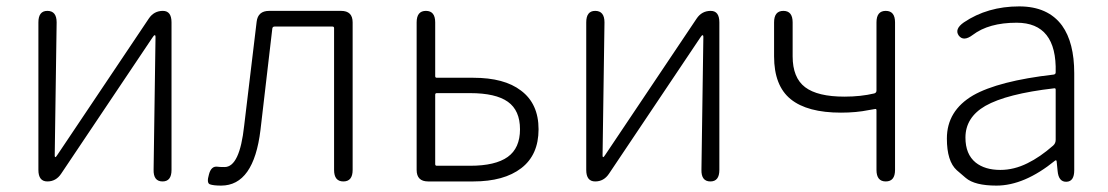

<svg xmlns="http://www.w3.org/2000/svg" viewBox="-20 -567 3463 600"><path d="M128 0Q100 0 100 -36V-497Q100 -533 128 -533Q157 -533 157 -497L151 -81Q151 -76 153 -76Q155 -76 160 -84L445 -509Q461 -533 489 -533Q516 -533 516 -497V-36Q516 0 488 0Q459 0 460 -37L466 -452Q466 -457 463.5 -457Q461 -457 456 -449L171 -24Q155 0 128 0Z M671 13Q647 13 636 9Q625 5 633 -22Q640 -49 660 -46Q665 -45 682 -45Q729 -45 743 -174L782 -499Q786 -533 821 -533H1046Q1082 -533 1082 -497V-36Q1082 0 1053 0Q1024 0 1024 -36V-479Q1024 -484 1019 -484H838Q832 -484 831 -478L794 -161Q773 13 671 13Z M1318 0Q1282 0 1282 -36V-497Q1282 -533 1311 -533Q1340 -533 1340 -497V-329Q1340 -324 1345 -324H1459Q1556 -324 1608 -284Q1663 -243 1663 -163Q1663 -83 1609 -41.5Q1555 0 1459 0ZM1340 -54Q1340 -49 1345 -49H1449Q1528 -49 1566.5 -76.5Q1605 -104 1605 -163Q1605 -222 1567 -249Q1529 -276 1449 -276H1345Q1340 -276 1340 -271Z M1840 0Q1812 0 1812 -36V-497Q1812 -533 1840 -533Q1869 -533 1869 -497L1863 -81Q1863 -76 1865 -76Q1867 -76 1872 -84L2157 -509Q2173 -533 2201 -533Q2228 -533 2228 -497V-36Q2228 0 2200 0Q2171 0 2172 -37L2178 -452Q2178 -457 2175.5 -457Q2173 -457 2168 -449L1883 -24Q1867 0 1840 0Z M2748 0Q2719 0 2719 -36V-222Q2719 -227 2715.5 -226.5Q2712 -226 2695 -223Q2656 -215 2608 -215Q2503 -215 2451 -257Q2399 -299 2399 -391V-497Q2399 -533 2428 -533Q2457 -533 2457 -497V-391Q2457 -324 2496 -294.5Q2535 -265 2619 -265Q2670 -265 2712 -275Q2719 -277 2719 -284V-497Q2719 -533 2748 -533Q2777 -533 2777 -497V-36Q2777 0 2748 0Z M3094 13Q3026 13 2998 -11Q2984 -23 2970 -35Q2939 -63 2939 -134Q2939 -221 3021 -269Q3100 -314 3273 -334Q3279 -335 3279 -341Q3283 -496 3157 -496Q3070 -496 3020 -458Q2991 -436 2976 -456Q2962 -476 2992 -497Q3066 -547 3165 -547Q3255 -547 3299 -487Q3337 -434 3337 -338V-35Q3337 0 3313 1Q3288 2 3285 -33L3282 -63Q3281 -68 3277 -65Q3181 13 3094 13ZM3106 -36Q3149 -36 3191 -57Q3230 -76 3271 -112Q3279 -119 3279 -130V-287Q3279 -292 3274 -291Q3126 -274 3059 -236Q2997 -200 2997 -137Q2997 -85 3029 -59Q3058 -36 3106 -36Z"/></svg>

Font: Resource Han Rounded KR Light
Style: Regular
Weight: 300
Designer: Cyano Hao (round all glyphs); Ryoko NISHIZUKA 西塚涼子 (kana, bopomofo & ideographs); Paul D. Hunt (Latin, Greek & Cyrillic)
Foundry: Cyano Hao
Version: 0.990